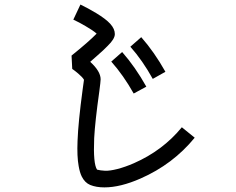

<svg xmlns="http://www.w3.org/2000/svg" viewBox="-20 -771 1040 845"><path d="M780.3 -210.9 836.9 -165Q741.2 -47.9 598.6 14.6Q509.8 53.7 439.5 53.7Q403.3 53.7 377 43Q353.5 33.2 339.8 5.9Q331.1 -11.7 326.2 -40Q318.4 -82 321.3 -151.4Q324.2 -232.4 343.8 -377.9Q348.6 -412.1 349.6 -419.9Q343.8 -430.7 324.2 -447.3Q310.5 -459 297.9 -467.8L294.9 -526.4Q370.1 -586.9 405.3 -623Q388.7 -637.7 356.4 -656.2Q328.1 -672.9 302.7 -684.6L334 -751Q368.2 -734.4 402.3 -713.9Q446.3 -687.5 465.8 -665.5Q485.4 -643.6 485.4 -621.1Q485.4 -599.6 454.1 -569.3Q437.5 -551.8 408.2 -526.4Q393.6 -512.7 377 -499Q422.9 -457 422.9 -421.9Q422.9 -413.1 417 -368.2Q398.4 -236.3 394.5 -163.1Q389.6 -49.8 407.2 -24.4Q421.9 -20.5 442.4 -19.5Q462.9 -18.6 497.1 -27.3Q531.2 -36.1 569.3 -52.7Q696.3 -108.4 780.3 -210.9ZM469.7 -500 517.6 -542Q575.2 -476.6 624 -389.6L568.4 -359.4Q523.4 -439.5 469.7 -500ZM708 -455.1 652.3 -423.8Q607.4 -504.9 553.7 -565.4L601.6 -607.4Q659.2 -542 708 -455.1Z"/></svg>

Font: irohakakuC Regular
Style: Regular
Weight: 400
Designer: [Source Han Sans]
Ryoko NISHIZUKA Ë•øÂ°öÊ∂ºÂ≠ê (kana & ideographs); Paul D. Hunt (Latin, Greek & Cyrillic); Wenlong ZHAN
Version: Version 1.001.20160904